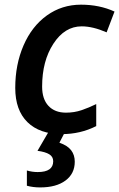

<svg xmlns="http://www.w3.org/2000/svg" viewBox="-20 -570 515 830"><path d="M247.1 9.8Q151.4 9.8 98.6 -42Q45.9 -93.8 45.9 -189.9Q45.9 -291 81.8 -373.8Q117.7 -456.5 182.6 -503.2Q247.6 -549.8 330.1 -549.8Q410.2 -549.8 475.1 -520L440.9 -430.2Q381.3 -456.1 333 -456.1Q259.8 -456.1 210.9 -381.1Q162.1 -306.2 162.1 -195.8Q162.1 -141.6 189.5 -112.3Q216.8 -83 265.1 -83Q301.3 -83 332.8 -93.8Q364.3 -104.5 396 -120.1V-24.9Q327.6 9.8 247.1 9.8ZM303.2 128.9Q303.2 180.7 263.2 210.4Q223.1 240.2 153.8 240.2Q122.6 240.2 96.2 232.9V167Q119.1 173.8 143.1 173.8Q210 173.8 210 127Q210 107.4 192.9 96.9Q175.8 86.4 142.1 82L189.9 0H261.2L236.8 46.9Q272 59.1 287.6 79.6Q303.2 100.1 303.2 128.9Z"/></svg>

Font: Open Sans Semibold
Style: Italic
Weight: 600
Italic angle: -12°
Foundry: Ascender Corporation
Version: Version 1.10